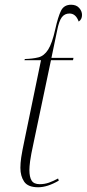

<svg xmlns="http://www.w3.org/2000/svg" viewBox="-20 -780 366 810"><path d="M141 10Q98 10 82 -13.5Q66 -37 66 -72Q66 -92 69.5 -116Q73 -140 84 -192L153 -526H83L85 -531Q118 -532 142 -538Q166 -544 183 -570.5Q200 -597 213 -656Q225 -710 237.5 -735Q250 -760 280 -760Q302 -760 314 -746.5Q326 -733 326 -717Q326 -698 312 -689Q300 -723 273 -723Q253 -723 241 -707.5Q229 -692 221 -651L197 -536H290L288 -526H195L122 -179Q110 -124 107 -100Q104 -76 104 -63Q104 -33 113.5 -18Q123 -3 148 -3Q168 -3 186.5 -9.5Q205 -16 225 -27L228 -18Q180 10 141 10Z"/></svg>

Font: Noto Serif Display Condensed ExtraLight
Style: Italic
Weight: 200
Width: 3
Italic angle: -12°
Designer: Monotype Design Team
Foundry: Monotype Imaging Inc.
Version: Version 2.009